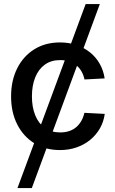

<svg xmlns="http://www.w3.org/2000/svg" viewBox="-20 -748 583 972"><path d="M68.4 204.1 413.6 -727.5H485.4L141.1 204.1ZM283.7 11.7Q209.5 11.7 153.8 -22.7Q98.1 -57.1 67.1 -118.4Q36.1 -179.7 36.1 -259.8Q36.1 -340.3 67.1 -402.1Q98.1 -463.9 153.8 -498.5Q209.5 -533.2 283.7 -533.2Q329.1 -533.2 367.9 -519.8Q406.7 -506.3 436.5 -482.2Q466.3 -458 485.1 -424.6Q503.9 -391.1 509.8 -351.1L407.7 -345.7Q403.3 -367.2 393.3 -385.3Q383.3 -403.3 367.7 -416.3Q352.1 -429.2 331.3 -436.5Q310.5 -443.8 284.2 -443.8Q238.8 -443.8 206.8 -420.7Q174.8 -397.5 158.2 -356Q141.6 -314.5 141.6 -259.8Q141.6 -206.1 158.2 -164.8Q174.8 -123.5 206.8 -100.6Q238.8 -77.6 284.2 -77.6Q310.5 -77.6 331.1 -84.7Q351.6 -91.8 366.7 -105Q381.8 -118.2 392.1 -136.5Q402.3 -154.8 407.2 -176.8L510.3 -171.4Q504.9 -131.3 485.8 -98.1Q466.8 -64.9 437 -40.3Q407.2 -15.6 368.2 -2Q329.1 11.7 283.7 11.7Z"/></svg>

Font: Inter 28pt Medium
Style: Regular
Weight: 500
Designer: Rasmus Andersson
Foundry: rsms
Version: Version 4.001;git-66647c0bb